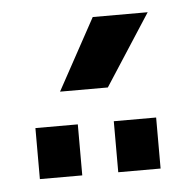

<svg xmlns="http://www.w3.org/2000/svg" viewBox="-35 -958 377 379"><g transform="rotate(-5 154.0 -769.0)"><path d="M29.8 -614.7V-715.8H113.8V-614.7ZM185.1 -614.7V-715.8H269V-614.7ZM161.6 -924.3H270.5L179.2 -783.2H84.5Z"/></g></svg>

Font: Arian AMU
Style: Regular
Weight: 400
Designer: Ruben Hakobyan (Tarumian)
Foundry: Ruben Hakobyan (Tarumian)
Version: Version 4.003